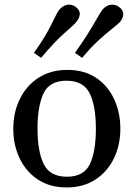

<svg xmlns="http://www.w3.org/2000/svg" viewBox="-20 -798 579 832"><path d="M37.6 -240.2Q37.6 -310.5 65.7 -368.4Q93.8 -426.3 146.2 -460.7Q198.7 -495.1 272 -495.1Q345.2 -495.1 396.5 -460.7Q447.8 -426.3 474.6 -368.4Q501.5 -310.5 501.5 -240.2Q501.5 -169.9 473.9 -112.3Q446.3 -54.7 394 -20.3Q341.8 14.2 268.6 14.2Q195.3 14.2 143.8 -20.3Q92.3 -54.7 64.9 -112.3Q37.6 -169.9 37.6 -240.2ZM142.6 -240.2Q142.6 -142.1 169.4 -87.2Q196.3 -32.2 270 -32.2Q343.8 -32.2 369.6 -87.2Q395.5 -142.1 395.5 -240.2Q395.5 -338.4 368.7 -393.3Q341.8 -448.2 268.1 -448.2Q194.3 -448.2 168.5 -393.1Q142.6 -337.9 142.6 -240.2ZM335.9 -547.4 304.7 -568.8Q356.4 -641.6 385.5 -692.9Q414.6 -744.1 423.8 -755.9Q431.2 -765.1 442.1 -771.5Q453.1 -777.8 466.3 -777.8Q481.9 -777.8 495.6 -768.1Q514.2 -754.9 514.2 -736.3Q514.2 -727.1 510 -718.5Q505.9 -710 500 -703.1Q493.7 -695.3 469.7 -676.8Q445.8 -658.2 410.9 -626.7Q376 -595.2 335.9 -547.4ZM158.2 -547.4 127 -568.8Q178.7 -641.6 203.1 -693.1Q227.5 -744.6 236.8 -755.9Q244.1 -764.6 255.1 -771.2Q266.1 -777.8 279.3 -777.8Q294.9 -777.8 308.1 -768.1Q325.7 -755.4 325.7 -737.8Q325.7 -728.5 321.3 -719.5Q316.9 -710.4 311 -703.1Q301.8 -691.4 259.8 -655Q217.8 -618.7 158.2 -547.4Z"/></svg>

Font: Gelasio
Style: Regular
Weight: 400
Designer: Eben Sorkin
Foundry: Eben Sorkin
Version: Version 1.008